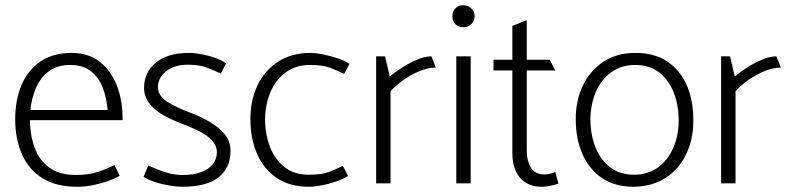

<svg xmlns="http://www.w3.org/2000/svg" viewBox="-20 -700 3011 733"><path d="M448 -241V-247Q448 -319 425 -376Q402 -433 359 -465.5Q316 -498 253 -498Q182 -498 134 -465Q86 -432 62 -375Q38 -318 38 -245Q38 -170 63.5 -111.5Q89 -53 141.5 -20Q194 13 275 13Q303 13 332 7.5Q361 2 388.5 -7.5Q416 -17 437 -29L417 -70Q386 -54 351.5 -43Q317 -32 269 -32Q207 -32 168.5 -60Q130 -88 112.5 -135.5Q95 -183 94 -241ZM96 -280Q101 -328 118.5 -367Q136 -406 168 -429Q200 -452 248 -452Q296 -452 326 -429Q356 -406 371.5 -367Q387 -328 391 -280Z M528 -25Q547 -13 573.5 -4.5Q600 4 628 8.5Q656 13 676 13Q769 13 814.5 -23Q860 -59 860 -123Q860 -160 838 -187Q816 -214 781 -234.5Q746 -255 706 -270Q656 -288 619.5 -311Q583 -334 583 -368Q583 -403 614.5 -428Q646 -453 697 -453Q742 -453 772.5 -441Q803 -429 823 -419L843 -458Q827 -470 801.5 -479Q776 -488 749.5 -493Q723 -498 702 -498Q620 -498 575 -461Q530 -424 530 -364Q530 -330 551.5 -303.5Q573 -277 607 -258.5Q641 -240 678 -226Q714 -213 743.5 -197.5Q773 -182 790.5 -162.5Q808 -143 808 -119Q808 -92 792 -72.5Q776 -53 747 -42.5Q718 -32 678 -32Q653 -32 629.5 -37.5Q606 -43 585 -51.5Q564 -60 546 -68Z M1289 -67Q1263 -54 1236 -43.5Q1209 -33 1158 -33Q1104 -33 1067 -61.5Q1030 -90 1011 -138.5Q992 -187 992 -246Q993 -303 1013 -349.5Q1033 -396 1071.5 -424Q1110 -452 1163 -452Q1212 -452 1240.5 -441Q1269 -430 1294 -418L1314 -456Q1295 -469 1267.5 -478Q1240 -487 1212.5 -492.5Q1185 -498 1165 -498Q1094 -498 1042.5 -465Q991 -432 963.5 -375Q936 -318 936 -245Q936 -170 962 -111.5Q988 -53 1037.5 -20Q1087 13 1158 13Q1179 13 1206.5 8Q1234 3 1261.5 -6.5Q1289 -16 1309 -28Z M1471 0V-352Q1490 -373 1518.5 -393.5Q1547 -414 1580.5 -428Q1614 -442 1644 -442L1627 -485Q1602 -485 1571.5 -472Q1541 -459 1513.5 -441Q1486 -423 1468 -408L1450 -485H1416V0Z M1777 0V-485H1722V0ZM1749 -596Q1767 -596 1779.5 -608Q1792 -620 1792 -638Q1792 -656 1779 -668Q1766 -680 1749 -680Q1730 -680 1718.5 -668Q1707 -656 1707 -638Q1707 -620 1718.5 -608Q1730 -596 1749 -596Z M2079 -472H1991V-623L1936 -601V-472H1864V-431H1936V-116Q1936 -74 1949.5 -45.5Q1963 -17 1988 -2Q2013 13 2046 13Q2059 13 2071.5 11Q2084 9 2094.5 6Q2105 3 2112 1L2100 -43Q2095 -41 2082.5 -37.5Q2070 -34 2059 -34Q2022 -34 2006.5 -60.5Q1991 -87 1991 -123V-431H2100Z M2399 13Q2327 13 2278 -20.5Q2229 -54 2203.5 -112Q2178 -170 2178 -245Q2178 -317 2205.5 -374Q2233 -431 2284 -464.5Q2335 -498 2406 -498Q2478 -498 2527 -465.5Q2576 -433 2601.5 -375.5Q2627 -318 2627 -240Q2627 -168 2599.5 -111Q2572 -54 2521 -21Q2470 12 2399 13ZM2400 -33Q2454 -33 2492 -61Q2530 -89 2550.5 -136Q2571 -183 2571 -239Q2571 -299 2552 -347Q2533 -395 2496.5 -423.5Q2460 -452 2405 -452Q2352 -452 2313.5 -424Q2275 -396 2255 -349.5Q2235 -303 2234 -246Q2234 -187 2253 -138.5Q2272 -90 2309 -61.5Q2346 -33 2400 -33Z M2788 0V-352Q2807 -373 2835.5 -393.5Q2864 -414 2897.5 -428Q2931 -442 2961 -442L2944 -485Q2919 -485 2888.5 -472Q2858 -459 2830.5 -441Q2803 -423 2785 -408L2767 -485H2733V0Z"/></svg>

Font: Catamaran ExtraLight
Style: Regular
Weight: 250
Designer: Pria Ravichandran
Version: Version 2.000